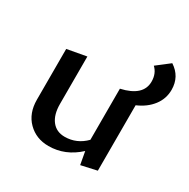

<svg xmlns="http://www.w3.org/2000/svg" viewBox="-140 -721 847 859"><g transform="rotate(30 284.0 -291.5)"><path d="M568 -487Q568 -441 540 -404.5Q512 -368 463 -347V-9L382 9L370 -57Q302 6 216 6Q152 6 110 -36Q68 -78 68 -148V-410L167 -428V-183Q167 -128 191 -97Q215 -66 258 -66Q320 -66 365 -112V-376Q472 -400 472 -474Q472 -516 445 -541L511 -592Q568 -555 568 -487Z"/></g></svg>

Font: EauTestText Semibold
Style: Regular
Weight: 600
Designer: Christian Thalmann (Catharsis Fonts)
Version: Version 0.001;PS 000.001;hotconv 1.0.88;makeotf.lib2.5.64775